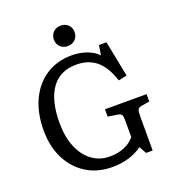

<svg xmlns="http://www.w3.org/2000/svg" viewBox="-161 -1034 1072 1175"><g transform="rotate(-20 375.5 -447.0)"><path d="M371 14Q275 14 203 -30.5Q131 -75 90.5 -154.5Q50 -234 50 -340Q50 -453 89.5 -537Q129 -621 200.5 -667.5Q272 -714 368 -714Q420 -714 464 -698Q508 -682 537 -653L547 -716H596L642 -483L587 -471Q557 -564 505.5 -607.5Q454 -651 374 -651Q268 -651 212.5 -573.5Q157 -496 157 -349Q157 -260 184.5 -193Q212 -126 262 -89Q312 -52 378 -52Q431 -52 473.5 -70Q516 -88 540 -120V-230Q540 -256 533.5 -265Q527 -274 507 -277L447 -286V-334H718V-286L665 -277Q646 -274 640.5 -263Q635 -252 635 -226V3H592L566 -44Q485 14 371 14ZM366 -775Q337 -775 318 -793.5Q299 -812 299 -841Q299 -870 318 -889Q337 -908 366 -908Q396 -908 415 -889.5Q434 -871 434 -842Q434 -813 415 -794Q396 -775 366 -775Z"/></g></svg>

Font: Text Regular
Style: Regular
Weight: 400
Designer: Latin by Veronika Burian and Jose Scaglione. Greek by Irene Vlachou. Cyrillic by Vera Evstafieva.
Foundry: TypeTogether
Version: Version 3.002